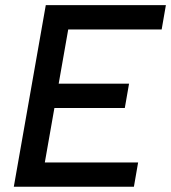

<svg xmlns="http://www.w3.org/2000/svg" viewBox="-20 -713 653 733"><path d="M32.7 0 154.8 -693.4H256.8L134.8 0ZM32.7 0 49.3 -92.8H507.3L491.2 0ZM85.9 -300.8 102.1 -393.6H472.7L456.5 -300.8ZM138.7 -600.6 154.8 -693.4H613.3L597.2 -600.6Z"/></svg>

Font: Cascadia Code
Style: Italic
Weight: 400
Italic angle: -10°
Designer: Aaron Bell
Foundry: Saja Typeworks
Version: Version 2407.024